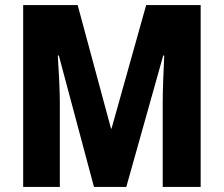

<svg xmlns="http://www.w3.org/2000/svg" viewBox="-20 -734 878 754"><path d="M349 0 211 -516H207Q210 -473 212.5 -418.5Q215 -364 215 -326V0H71V-714H285L416 -229H418L554 -714H768V0H619V-329Q619 -369 621 -421.5Q623 -474 625 -516H621L476 0Z"/></svg>

Font: Noto Sans Sinhala Condensed ExtraBold
Style: Regular
Weight: 800
Width: 3
Designer: Jelle Bosma - Monotype Design Team
Foundry: Monotype Imaging Inc.
Version: Version 2.006; ttfautohint (v1.8.4.7-5d5b)